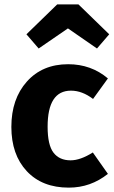

<svg xmlns="http://www.w3.org/2000/svg" viewBox="-20 -842 520 879"><path d="M157 -620 101 -685 242 -822H339L480 -685L424 -620L291 -712ZM292 -548Q397 -548 474 -483L406 -389Q356 -427 305 -427Q198 -427 198 -262Q198 -178 225 -143Q252 -108 303 -108Q348 -108 405 -144L474 -46Q395 17 295 17Q173 17 102.5 -58.5Q32 -134 32 -261Q32 -389 103 -468.5Q174 -548 292 -548Z"/></svg>

Font: FiraGO
Style: Bold
Weight: 700
Designer: bBox Type
Foundry: bBox Type GmbH
Version: Version 1.001;PS 001.001;hotconv 1.0.88;makeotf.lib2.5.64775